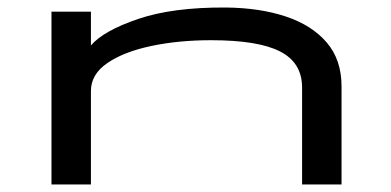

<svg xmlns="http://www.w3.org/2000/svg" viewBox="-20 -491 1040 511"><path d="M117 0V-460H222V-370Q255 -409 347.5 -440.5Q440 -472 582 -471Q672 -470 741 -447Q810 -424 849.5 -378Q889 -332 889 -261V0H784V-258Q784 -324 725.5 -354Q667 -384 542 -384Q455 -384 382 -368.5Q309 -353 265.5 -323Q222 -293 222 -249V0Z"/></svg>

Font: Inconsolata UltraExpanded Medium
Style: Regular
Weight: 500
Width: 9
Monospace: yes
Designer: Raph Levien, Cyreal, Brenton Simpson
Foundry: Raph Levien, Cyreal, Google
Version: Version 3.001; ttfautohint (v1.8.2.53-6de2)